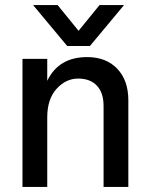

<svg xmlns="http://www.w3.org/2000/svg" viewBox="-20 -740 591 760"><path d="M167 -507V-420Q212 -514 325 -514Q400 -514 444 -468Q488 -422 488 -343V0H390V-320Q390 -373 363.5 -401Q337 -429 289 -429Q241 -429 204 -388.5Q167 -348 167 -275V0H69V-507ZM336 -558H246L111 -720H208L291 -618L374 -720H471Z"/></svg>

Font: Hind Medium
Style: Regular
Weight: 500
Designer: Manushi Parikh, Satya Rajpurohit
Foundry: Indian Type Foundry
Version: Version 1.201;PS 1.0;hotconv 1.0.78;makeotf.lib2.5.61930; tt